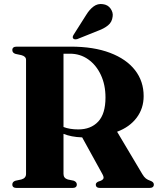

<svg xmlns="http://www.w3.org/2000/svg" viewBox="-20 -931 789 951"><path d="M691.5 -455Q691.5 -394 656.8 -347.8Q622 -301.5 560 -278.5L685 -68.5Q693.5 -54 702.5 -47Q711.5 -40 725 -35.5Q742 -29.5 742 -17Q742 0 719.5 0H476Q454.5 0 454.5 -17Q454.5 -25 465.5 -31L478.5 -35.5Q490 -40.5 492.5 -47.5Q495 -54.5 487 -69L387 -250.5Q358.5 -251.5 335.8 -256Q313 -260.5 294.5 -268V-69.5Q294.5 -48.5 316 -42L345 -36Q360.5 -30 360.5 -17Q360.5 0 338.5 0H63Q41 0 41 -17Q41 -31 57 -36L85.5 -42Q109 -48.5 109 -69.5V-634.5Q109 -652 85.5 -658L57 -664Q41 -669 41 -683Q41 -700 63 -700H330.5Q444.5 -700 525.2 -669.2Q606 -638.5 648.8 -583.5Q691.5 -528.5 691.5 -455ZM294.5 -665V-302Q325 -290 368 -290Q430 -290 466.2 -328.5Q502.5 -367 502.5 -448Q502.5 -511 479.5 -560Q456.5 -609 416.8 -637Q377 -665 327 -665ZM406.5 -856.5Q423.5 -884.5 443.8 -899.2Q464 -914 489 -910.5Q514.5 -907.5 527.8 -888.2Q541 -869 538 -849.5Q535 -821.5 515.2 -805.5Q495.5 -789.5 466.5 -779L363 -737.5Q358 -736 351.8 -736.2Q345.5 -736.5 342.5 -740.5Q337 -747 345 -759.5Z"/></svg>

Font: Fraunces 72pt
Style: Bold
Weight: 700
Version: Version 1.000;[b76b70a41]